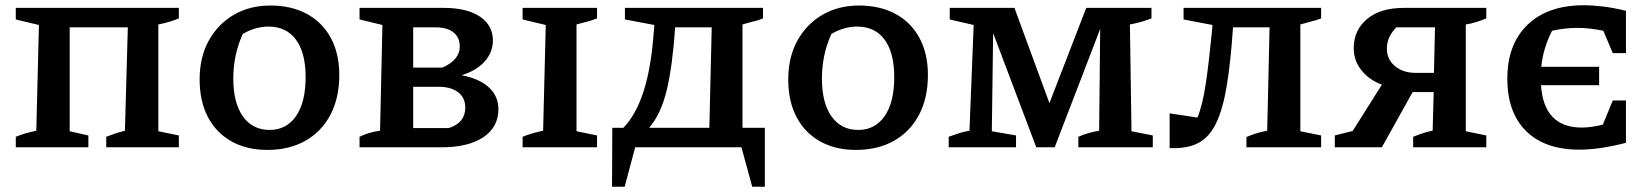

<svg xmlns="http://www.w3.org/2000/svg" viewBox="-20 -560 6279 730"><path d="M245 -456V-61L316 -45V0H40V-40Q74 -54 118 -63L128 -465L40 -486V-530H660V-490Q643 -483 623 -477Q603 -471 582 -467V-61L660 -45V0H384V-40Q402 -47 418.5 -52.5Q435 -58 455 -63L466 -456Z M996 10Q918 10 860 -22.5Q802 -55 770.5 -115Q739 -175 739 -258Q739 -343 774 -406Q809 -469 869.5 -504Q930 -539 1008 -539Q1088 -539 1147 -507Q1206 -475 1238 -415.5Q1270 -356 1270 -275Q1270 -188 1236.5 -124Q1203 -60 1141.5 -25Q1080 10 996 10ZM1005 -66Q1069 -66 1105.5 -118.5Q1142 -171 1142 -267Q1142 -359 1105.5 -409Q1069 -459 1000 -459Q977 -459 952 -452Q927 -445 903 -431Q867 -352 867 -261Q867 -169 903.5 -117.5Q940 -66 1005 -66Z M1735 -274Q1803 -261 1839 -227.5Q1875 -194 1875 -145Q1875 -77 1818 -38.5Q1761 0 1659 0H1347V-40Q1361 -47 1381 -53.5Q1401 -60 1425 -63L1434 -465L1347 -486V-530H1668Q1755 -530 1804.5 -497Q1854 -464 1854 -406Q1854 -361 1822.5 -326Q1791 -291 1735 -274ZM1637 -456H1551V-303H1662Q1728 -332 1728 -383Q1728 -418 1704 -437Q1680 -456 1637 -456ZM1650 -230H1551V-73H1686Q1749 -93 1749 -151Q1749 -189 1721.5 -209.5Q1694 -230 1650 -230Z M1967 0V-40Q2001 -54 2045 -63L2055 -465L1967 -486V-530H2250V-490Q2234 -484 2217 -479Q2200 -474 2172 -467V-61L2250 -45V0Z M2307 150 2308 -74H2350Q2446 -172 2465 -431L2468 -465L2356 -486V-530H2881V-490Q2865 -483 2851 -480Q2837 -477 2803 -467V-74H2888V150H2840L2799 0H2395L2355 150ZM2547 -456Q2537 -309 2515 -217.5Q2493 -126 2448 -74H2677L2686 -456Z M3234 10Q3156 10 3098 -22.5Q3040 -55 3008.5 -115Q2977 -175 2977 -258Q2977 -343 3012 -406Q3047 -469 3107.5 -504Q3168 -539 3246 -539Q3326 -539 3385 -507Q3444 -475 3476 -415.5Q3508 -356 3508 -275Q3508 -188 3474.5 -124Q3441 -60 3379.5 -25Q3318 10 3234 10ZM3243 -66Q3307 -66 3343.5 -118.5Q3380 -171 3380 -267Q3380 -359 3343.5 -409Q3307 -459 3238 -459Q3215 -459 3190 -452Q3165 -445 3141 -431Q3105 -352 3105 -261Q3105 -169 3141.5 -117.5Q3178 -66 3243 -66Z M4282 -61 4363 -45V0H4080V-40Q4100 -49 4120.5 -54.5Q4141 -60 4159 -63L4163 -450L3990 0H3920L3756 -434L3751 -61L3843 -45V0H3587V-40Q3606 -47 3624.5 -53Q3643 -59 3666 -63L3682 -465L3591 -486V-530H3837L3970 -168L4110 -530H4358V-490Q4340 -483 4319 -477Q4298 -471 4276 -467Z M4427 3V-129L4533 -113Q4553 -163 4565 -245.5Q4577 -328 4587 -432L4590 -465L4480 -486V-530H5003V-490Q4993 -486 4984.5 -483.5Q4976 -481 4962.5 -477.5Q4949 -474 4924 -467V-61L5003 -45V0H4719V-39Q4740 -48 4758 -53.5Q4776 -59 4798 -63L4807 -456H4668Q4659 -322 4644 -232.5Q4629 -143 4603 -90Q4577 -37 4534.5 -15.5Q4492 6 4427 3Z M5055 0V-45L5123 -62L5234 -238Q5186 -256 5156.5 -292.5Q5127 -329 5127 -377Q5127 -445 5177.5 -487.5Q5228 -530 5317 -530H5631V-490Q5614 -483 5594 -476.5Q5574 -470 5553 -467V-61L5631 -45V0H5353V-40Q5373 -48 5393 -54.5Q5413 -61 5427 -63L5431 -210H5351L5234 0ZM5361 -283H5432L5436 -456H5289Q5272 -439 5262.5 -419Q5253 -399 5253 -375Q5253 -334 5284 -308.5Q5315 -283 5361 -283Z M5985 9Q5854 9 5782.5 -61.5Q5711 -132 5711 -261Q5711 -392 5788 -466Q5865 -540 6001 -540Q6036 -540 6076.5 -535Q6117 -530 6162 -519V-358H6112L6076 -443Q6025 -454 5976 -454Q5930 -454 5881 -443Q5865 -412 5854.5 -378Q5844 -344 5840 -306H6060V-236H5839Q5850 -75 5994 -75Q6029 -75 6074 -86L6112 -178H6162V-17Q6061 9 5985 9Z"/></svg>

Font: Piazzolla SC SemiBold
Style: Regular
Weight: 600
Designer: Juan Pablo del Peral
Foundry: Huerta Tipografica
Version: Version 1.330